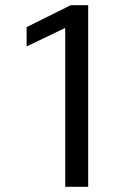

<svg xmlns="http://www.w3.org/2000/svg" viewBox="-20 -716 523 736"><path d="M230 -608H228L82 -538V-612L251 -696H318V0H230Z"/></svg>

Font: Murecho
Style: Regular
Weight: 400
Designer: Neil Summerour
Foundry: Positype
Version: Version 1.010; ttfautohint (v1.8.3)